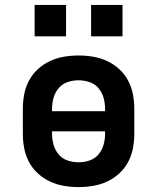

<svg xmlns="http://www.w3.org/2000/svg" viewBox="-20 -754 640 782"><path d="M300 8Q270 8 240.5 3Q211 -2 184 -14.5Q157 -27 134.5 -47.5Q112 -68 98 -94.5Q84 -121 78.5 -150.5Q73 -180 73 -210V-310Q73 -340 78.5 -369.5Q84 -399 98 -425.5Q112 -452 134.5 -472.5Q157 -493 184 -505.5Q211 -518 240.5 -523Q270 -528 300 -528Q330 -528 359.5 -523Q389 -518 416 -505.5Q443 -493 465.5 -472.5Q488 -452 502 -425.5Q516 -399 521.5 -369.5Q527 -340 527 -310V-210Q527 -180 521.5 -150.5Q516 -121 502 -94.5Q488 -68 465.5 -47.5Q443 -27 416 -14.5Q389 -2 359.5 3Q330 8 300 8ZM192 -301H408V-310Q408 -333 402 -355Q396 -377 381.5 -394.5Q367 -412 345 -419.5Q323 -427 300 -427Q277 -427 255 -419.5Q233 -412 218.5 -394.5Q204 -377 198 -355Q192 -333 192 -310ZM300 -93Q323 -93 345 -100.5Q367 -108 381.5 -125.5Q396 -143 402 -165Q408 -187 408 -210V-219H192V-210Q192 -187 198 -165Q204 -143 218.5 -125.5Q233 -108 255 -100.5Q277 -93 300 -93ZM479 -606H351V-734H479ZM121 -606V-734H249V-606Z"/></svg>

Font: Iosevka SS04 Extended
Style: Bold
Weight: 700
Width: 7
Monospace: yes
Designer: Belleve Invis
Foundry: Belleve Invis
Version: Version 19.0.0; ttfautohint (v1.8.4)